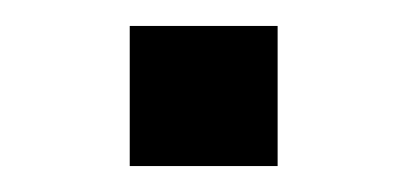

<svg xmlns="http://www.w3.org/2000/svg" viewBox="-20 -279 314 148"><path d="M80 -259H194V-151H80Z"/></svg>

Font: Cairo SemiBold
Style: Regular
Weight: 600
Designer: Mohamed Gaber, Accademia di Belle Arti di Urbino and others
Foundry: Kief Type Foundry, Accademia di Belle Arti di Urbino and others
Version: Version 3.011